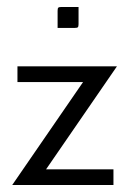

<svg xmlns="http://www.w3.org/2000/svg" viewBox="-20 -530 375 550"><path d="M145 -450V-499Q145 -506 147 -508Q149 -510 156 -510H205V-461Q205 -454 203 -452Q201 -450 194 -450ZM15 0 218 -295H30V-340H315L112 -45H305V0Z"/></svg>

Font: Glametrix
Style: Regular
Weight: 500
Designer: gluk
Foundry: gluk
Version: Version 0.40